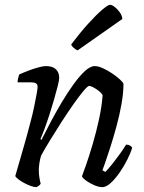

<svg xmlns="http://www.w3.org/2000/svg" viewBox="-20 -773 595 793"><path d="M129.8 0Q120.7 0 107 -5Q93.3 -10 79.3 -17.5Q65.4 -25 55.2 -33Q45.1 -41 43.1 -46Q47.6 -61.3 57 -94Q66.4 -126.6 79.4 -171.7Q92.4 -216.7 105.4 -267Q113.9 -298 120.5 -329.6Q127.1 -361.2 131.2 -384.3Q135.3 -407.3 135.3 -413.5Q135.3 -425.3 127.8 -429.2Q120.2 -433 106.9 -433H52.6Q52.6 -441 54.9 -450.2Q57.1 -459.4 59.4 -465.4Q75 -472.6 95.9 -480.6Q116.7 -488.7 137.2 -494.3Q157.6 -500 170.6 -500Q196.6 -500 210.6 -487.2Q224.5 -474.4 224.5 -451.3Q224.5 -442.3 218.5 -418.1Q212.5 -393.9 203.3 -362Q194.1 -330.2 183.5 -297.3Q172.8 -264.5 162.8 -237.8Q152.8 -211.2 147.1 -199L151.1 -195Q168.1 -229.2 189.6 -269.7Q211.1 -310.2 235.2 -350.7Q259.4 -391.2 283.9 -425.1Q308.4 -459 330.7 -479.5Q353.1 -500 371.1 -500Q385.9 -500 405.1 -491.2Q424.2 -482.5 443.3 -469.7Q462.3 -456.9 475.6 -444.6Q488.9 -432.4 489.9 -426.4Q489.9 -389.1 481.9 -343.7Q473.9 -298.2 461.5 -252.7Q449.1 -207.1 436.5 -167.5Q423.9 -128 414.5 -101.5Q405.1 -75 403.1 -69.8L414.9 -62.8Q424.6 -72.1 440.9 -92.3Q457.1 -112.5 474.1 -135.9Q491.1 -159.3 500.9 -175.8Q510.6 -175.8 517.4 -171.4Q524.2 -167 526 -163.2Q520 -142.2 506.3 -114.7Q492.7 -87.2 474.3 -60.7Q456 -34.2 437.2 -17.1Q418.4 0 402.9 0Q388.2 0 369.5 -8Q350.8 -16.1 336.2 -26.6Q321.5 -37.2 318.5 -45Q323.5 -57.5 336 -93.3Q348.5 -129.2 363.1 -178.7Q377.7 -228.2 389.1 -280.9Q400.4 -333.6 403.9 -379.9Q398.2 -389.9 387.1 -398.3Q376 -406.7 365.1 -412.5Q354.2 -418.2 348.2 -418.2Q342.5 -418.2 324.9 -397.4Q307.4 -376.5 283.9 -343.3Q260.5 -310 235.2 -270.9Q210 -231.8 187.3 -194.6Q164.5 -157.5 149.5 -130Q145.3 -115.5 142.8 -99.8Q140.3 -84.1 140.3 -69.4Q140.3 -55.9 142.2 -42.7Q144.1 -29.5 147.9 -14.5Q146.6 -11.5 142.2 -7.4Q137.8 -3.2 129.8 0ZM300.3 -564.8Q292.7 -568 284.2 -575.5Q275.6 -583.1 274.1 -589.4Q310.3 -637.7 343.7 -674.5Q377.1 -711.4 401.5 -732.3Q426 -753.2 434.5 -753.2Q442 -753.2 453.6 -744.4Q465.1 -735.6 474.8 -722Q484.5 -708.4 485.2 -694.6Z"/></svg>

Font: Texturina Medium
Style: Italic
Weight: 500
Italic angle: -11°
Designer: Guillermo Torres Carreño
Foundry: Omnibus-Type
Version: Version 1.002